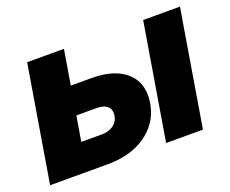

<svg xmlns="http://www.w3.org/2000/svg" viewBox="-93 -684 998 833"><g transform="rotate(-20 406.0 -268.0)"><path d="M174.8 -375.5H336.4Q409.2 -375.5 457.5 -352.3Q505.9 -329.1 526.9 -287.1Q547.9 -245.1 538.6 -187Q529.3 -129.9 494.1 -87.9Q459 -45.9 403.1 -22.9Q347.2 0 274.4 0H8.8L97.7 -535.6H267.6L200.2 -130.4H293.5Q327.1 -130.4 348.6 -145.8Q370.1 -161.1 374.5 -187Q378.9 -214.8 363 -230.2Q347.2 -245.6 313.5 -245.6H153.3ZM544.4 0 633.3 -535.6H803.2L714.4 0Z"/></g></svg>

Font: Inter 20pt ExtraBold
Style: Italic
Weight: 800
Italic angle: -9.3988°
Version: Version 4.001;git-66647c0bb